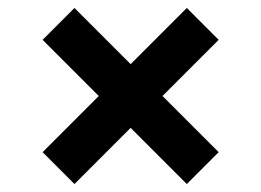

<svg xmlns="http://www.w3.org/2000/svg" viewBox="-20 -557 656 482"><path d="M167 -95 87 -175 228 -316 87 -457 167 -537 308 -396 449 -537 529 -457 388 -316 529 -175 449 -95 308 -236Z"/></svg>

Font: Kufam
Style: Bold
Weight: 700
Designer: Wael Morcos, Artur Schmal
Foundry: Original Type
Version: Version 1.300; ttfautohint (v1.8.3)